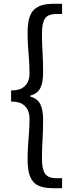

<svg xmlns="http://www.w3.org/2000/svg" viewBox="-20 -812 378 1002"><path d="M254 170Q210 170 181 157Q152 144 138 111.5Q124 79 124 22Q124 -19 126.5 -54Q129 -89 131.5 -123Q134 -157 134 -194Q134 -217 125.5 -236.5Q117 -256 97 -269Q77 -282 38 -282V-340Q77 -340 97 -353Q117 -366 125.5 -385.5Q134 -405 134 -426Q134 -464 131.5 -498Q129 -532 126.5 -567Q124 -602 124 -642Q124 -729 156.5 -760.5Q189 -792 254 -792H304V-739H275Q230 -739 214.5 -715Q199 -691 199 -637Q199 -586 202 -539Q205 -492 205 -434Q205 -380 190 -351.5Q175 -323 138 -313V-308Q175 -298 190 -269Q205 -240 205 -187Q205 -130 202 -82.5Q199 -35 199 16Q199 69 214.5 93.5Q230 118 275 118H304V170Z"/></svg>

Font: Noto Sans TC Thin
Style: Regular
Weight: 400
Version: Version 2.004-H2;hotconv 1.0.118;makeotfexe 2.5.65603